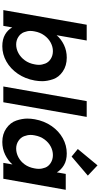

<svg xmlns="http://www.w3.org/2000/svg" viewBox="389 -1266 885 1704"><g transform="rotate(90 832.0 -413.5)"><path d="M292 -473Q326 -513 378 -538Q430 -563 491 -563Q562 -563 613.5 -528Q665 -493 682.5 -441.5Q700 -390 700 -345Q700 -313 694 -279Q679 -194 634 -128.5Q589 -63 525 -27Q461 9 390 9Q328 9 286 -15.5Q244 -40 223 -79L209 0H69L199 -740H339ZM551 -279Q555 -299 555 -316Q555 -343 543.5 -372.5Q532 -402 502 -421Q472 -440 433 -440Q395 -440 358 -420.5Q321 -401 294 -364Q267 -327 258 -277Q254 -257 254 -240Q254 -213 265.5 -183Q277 -153 307 -133.5Q337 -114 375 -114Q414 -114 451 -134Q488 -154 515 -191Q542 -228 551 -279Z M1017 -740 887 0H747L877 -740Z M1302 -661 1447 -836 1538 -750 1369 -606ZM1038 -279Q1053 -363 1098 -428Q1143 -493 1206.5 -528Q1270 -563 1341 -563Q1403 -563 1445 -538Q1487 -513 1509 -475L1523 -554H1664L1566 0H1425L1439 -81Q1405 -42 1353 -16.5Q1301 9 1239 9Q1169 9 1118 -27Q1067 -63 1049.5 -115Q1032 -167 1032 -213Q1032 -245 1038 -279ZM1474 -277Q1478 -297 1478 -315Q1478 -343 1467 -372Q1456 -401 1425.5 -420.5Q1395 -440 1356 -440Q1317 -440 1280.5 -421Q1244 -402 1217 -365.5Q1190 -329 1181 -279Q1177 -259 1177 -242Q1177 -214 1188.5 -184Q1200 -154 1230 -134Q1260 -114 1298 -114Q1337 -114 1374.5 -133.5Q1412 -153 1438.5 -189.5Q1465 -226 1474 -277Z"/></g></svg>

Font: Fz Poppins SemBd
Style: Italic
Weight: 600
Italic angle: -10°
Designer: Ninad Kale (Devanagari), Jonny Pinhorn (Latin)
Foundry: Indian Type Foundry
Version: Vit hóa bi Vntype.Com & FontZin.Com